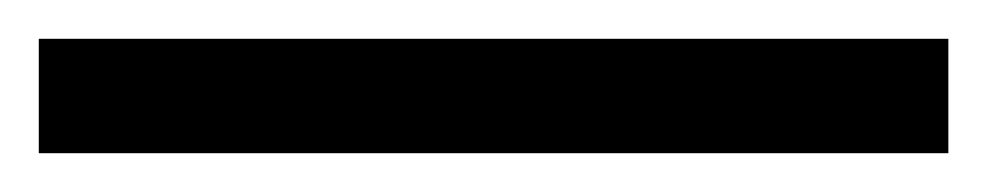

<svg xmlns="http://www.w3.org/2000/svg" viewBox="-25 -839 509 99"><path d="M-5 -760V-819H464V-760Z"/></svg>

Font: Noto Serif Khojki Medium
Style: Regular
Weight: 500
Version: Version 2.003